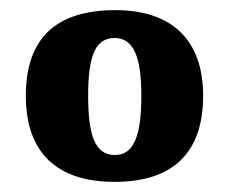

<svg xmlns="http://www.w3.org/2000/svg" viewBox="-20 -739 451 379"><path d="M206 -380C320 -380 381 -436 381 -550C381 -664 315 -719 208 -719C91 -719 31 -664 31 -550C31 -436 94 -380 206 -380ZM207 -433C167 -433 154 -473 154 -550C154 -626 167 -664 206 -664C244 -664 259 -626 259 -550C259 -473 245 -433 207 -433Z"/></svg>

Font: Noto Serif Myanmar Condensed Black
Style: Regular
Weight: 900
Width: 3
Designer: Ben Mitchell and the Monotype Design Team
Foundry: Monotype Imaging Inc.
Version: Version 2.106